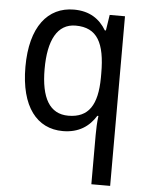

<svg xmlns="http://www.w3.org/2000/svg" viewBox="-55 -591 669 875"><g transform="rotate(5 279.5 -153.0)"><path d="M396 14V240H482V-536H412L401 -464H396C366 -514 320 -546 248 -546C129 -546 50 -451 50 -267C50 -84 127 10 245 10C318 10 365 -23 396 -73H401C397 -44 396 -10 396 14ZM264 -62C178 -62 138 -133 138 -265C138 -396 178 -474 262 -474C361 -474 397 -406 397 -267V-247C396 -123 357 -62 264 -62Z"/></g></svg>

Font: Noto Sans Lao Looped SemiCondensed
Style: Regular
Weight: 400
Width: 4
Designer: Mark Frömberg, Ben Mitchell
Foundry: The Fontpad Ltd
Version: Version 1.002